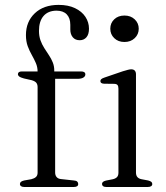

<svg xmlns="http://www.w3.org/2000/svg" viewBox="-20 -746 661 766"><path d="M200 -57.5Q200 -46.5 206 -39.5Q212 -32.5 224 -31.5L274.5 -26Q283.5 -25.5 287.8 -21.8Q292 -18 292 -12Q292 0 274.5 0H76.5Q68.5 0 64 -3.2Q59.5 -6.5 59.5 -12Q59.5 -17.5 63.8 -20.8Q68 -24 76.5 -26L105 -31Q117 -34 123.5 -40Q130 -46 130 -57V-398.5Q130 -409 125 -415.5Q120 -422 106.5 -426L75.5 -433Q61 -437 56.2 -441Q51.5 -445 51.5 -450Q51.5 -455 55.2 -458Q59 -461 67 -461H148.5L130 -442.5V-460Q130 -478.5 123 -494.5Q116 -510.5 106.8 -526.8Q97.5 -543 90.5 -562Q83.5 -581 83.5 -606Q83.5 -659.5 118.8 -693Q154 -726.5 214 -726.5Q252 -726.5 279.2 -713.5Q306.5 -700.5 320.8 -678.8Q335 -657 335 -631.5Q335 -609 324.8 -597.2Q314.5 -585.5 298 -585.5Q280.5 -585.5 270.5 -597.2Q260.5 -609 260.5 -628.5V-647Q260.5 -674 246.2 -688.8Q232 -703.5 205 -703.5Q171.5 -703 153.5 -682Q135.5 -661 135.5 -623Q135.5 -602 141.5 -585.2Q147.5 -568.5 156.8 -554Q166 -539.5 175.2 -525.8Q184.5 -512 190.5 -497Q196.5 -482 196.5 -465V-446L185.5 -461H303.5Q312 -461 316.2 -458Q320.5 -455 320.5 -449Q320.5 -441.5 312.5 -436.5Q304.5 -431.5 288 -431.5H200ZM522.5 -449.5V-57.5Q522.5 -46 528.2 -39.5Q534 -33 544.5 -31L571 -26Q579 -24 583.2 -20.8Q587.5 -17.5 587.5 -12Q587.5 -6.5 583 -3.2Q578.5 0 569.5 0H404Q395.5 0 391.2 -3.2Q387 -6.5 387 -12Q387 -17 390.8 -20.2Q394.5 -23.5 402.5 -25.5L430.5 -31Q441 -33.5 446.8 -39.5Q452.5 -45.5 452.5 -57V-392Q452.5 -402 449 -406.5Q445.5 -411 436.5 -411.5L395 -412Q387 -412.5 383.8 -415.2Q380.5 -418 380.5 -422.5Q380.5 -427 384 -430.2Q387.5 -433.5 396.5 -436.5L469.5 -461.5Q482.5 -465.5 490.5 -467.5Q498.5 -469.5 503.5 -469.5Q513 -469.5 517.8 -464.2Q522.5 -459 522.5 -449.5ZM476.5 -578.5Q451.5 -578.5 435.8 -593.8Q420 -609 420 -631.5Q420 -654 435.8 -669Q451.5 -684 476.5 -684Q501.5 -684 517.5 -668.8Q533.5 -653.5 533.5 -631.5Q533.5 -609 517.5 -593.8Q501.5 -578.5 476.5 -578.5Z"/></svg>

Font: Fraunces Light
Style: Regular
Weight: 300
Version: Version 1.000;[b76b70a41]